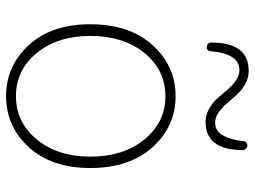

<svg xmlns="http://www.w3.org/2000/svg" viewBox="-122 -696 831 626"><g transform="rotate(90 293.0 -382.5)"><path d="M58.6 -261.7Q58.6 -389.6 126.5 -464.8Q194.3 -540 293 -540Q391.6 -540 459.5 -464.8Q527.3 -389.6 527.3 -261.7Q527.3 -135.7 459.5 -61.5Q391.6 12.7 293 12.7Q194.3 12.7 126.5 -61.5Q58.6 -135.7 58.6 -261.7ZM490.2 -261.7Q490.2 -370.1 434.1 -438.5Q377.9 -506.8 293 -506.8Q208 -506.8 152.3 -438.5Q96.7 -370.1 96.7 -261.7Q96.7 -155.3 152.3 -87.4Q208 -19.5 293 -19.5Q377.9 -19.5 434.1 -87.4Q490.2 -155.3 490.2 -261.7ZM377 -637.7Q354.5 -637.7 334 -649.4Q313.5 -661.1 299.3 -677.2Q285.2 -693.4 271.5 -709.5Q257.8 -725.6 241.7 -736.8Q225.6 -748 208 -748Q154.3 -748 146.5 -654.3Q146.5 -648.4 142.1 -644.5Q137.7 -640.6 131.8 -641.6Q125 -642.6 121.1 -646.5Q118.2 -650.4 118.2 -656.2Q118.2 -778.3 210 -778.3Q233.4 -778.3 253.4 -767.1Q273.4 -755.9 288.1 -739.7Q302.7 -723.6 316.4 -707.5Q330.1 -691.4 346.2 -680.2Q362.3 -668.9 379.9 -668.9Q406.2 -668.9 420.9 -694.3Q435.5 -719.7 439.5 -759.8Q439.5 -766.6 444.3 -770.5Q449.2 -774.4 455.1 -773.9Q460.9 -773.4 464.8 -768.6Q468.8 -764.6 468.8 -759.8Q468.8 -637.7 377 -637.7Z"/></g></svg>

Font: Gen Jyuu Gothic ExtraLight
Style: Regular
Weight: 100
Designer: [Source Han Sans]
Ryoko NISHIZUKA  (kana & ideographs); Paul D. Hunt (Latin, Greek & Cyrillic); Wenlong ZHANG  (bopomofo
Version: Version 1.002.20150607